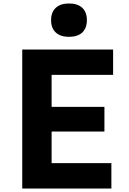

<svg xmlns="http://www.w3.org/2000/svg" viewBox="-20 -1085 740 1105"><path d="M108 0V-800H631V-654H277V-470H581V-328H277V-146H621V0ZM377 -873Q328 -873 301 -898Q274 -923 274 -969Q274 -1015 301 -1040Q328 -1065 377 -1065Q427 -1065 453.5 -1040Q480 -1015 480 -969Q480 -923 453.5 -898Q427 -873 377 -873Z"/></svg>

Font: Martian Mono
Style: Bold
Weight: 700
Designer: Roman Shamin
Foundry: Evil Martians
Version: Version 1.000